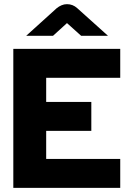

<svg xmlns="http://www.w3.org/2000/svg" viewBox="-20 -903 620 923"><path d="M44 0V-668H558V-529H202V-413H419V-274H202V-139H558V0ZM106 -731 253 -864Q263 -872 275.5 -877.5Q288 -883 302 -883Q330 -883 351 -864L499 -731H370L302 -792L235 -731Z"/></svg>

Font: Atkinson Hyperlegible
Style: Bold
Weight: 700
Designer: Elliott Scott, Megan Eiswerth, Linus Boman, Theodore Petrosky
Foundry: Braille Institute
Version: Version 1.006; ttfautohint (v1.8.3)